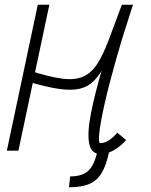

<svg xmlns="http://www.w3.org/2000/svg" viewBox="-20 -638 640 813"><path d="M272 155 277 109Q328 109 354 85Q380 61 393 0H443Q431 60 411 93.5Q391 127 358 141Q325 155 272 155ZM58 0H9L140 -618H189ZM477 -76 514 -45Q488 -16 460.5 -1Q433 14 405 14Q366 14 357.5 -31Q349 -76 365.5 -160Q382 -244 416.5 -360Q451 -476 496 -618H544Q503 -535 475.5 -471.5Q448 -408 425.5 -364.5Q403 -321 377.5 -295.5Q352 -270 316.5 -262Q281 -254 227 -262Q173 -270 93 -294L103 -340Q188 -312 243 -305Q298 -298 333 -314Q368 -330 392.5 -368.5Q417 -407 440.5 -469.5Q464 -532 496 -618H543Q501 -490 470.5 -382.5Q440 -275 422.5 -196.5Q405 -118 400.5 -75Q396 -32 405 -32Q422 -32 439 -42.5Q456 -53 477 -76Z"/></svg>

Font: Victor Mono Thin
Style: Italic
Weight: 100
Italic angle: -12°
Monospace: yes
Designer: Rune Bjørnerås
Version: Version 1.561;gftools[0.9.30]